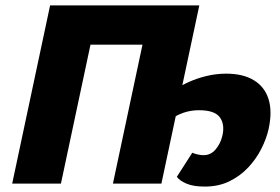

<svg xmlns="http://www.w3.org/2000/svg" viewBox="-20 -678 1035 709"><path d="M25 0 165 -658H345L205 0ZM194 -513 224 -658H656L625 -513ZM397 0 537 -658H716L576 0ZM736 11Q694 11 668.5 0Q643 -11 633 -25L690 -114Q699 -110 710.5 -107.5Q722 -105 732 -105Q758 -105 776 -126Q794 -147 801 -176Q811 -218 792 -244.5Q773 -271 715 -271Q683 -271 655.5 -261Q628 -251 610 -236L623 -344Q644 -360 674.5 -374Q705 -388 741 -397Q777 -406 815 -406Q877 -406 917 -382Q957 -358 971.5 -312.5Q986 -267 972 -202Q964 -166 945 -128.5Q926 -91 896.5 -59.5Q867 -28 827 -8.5Q787 11 736 11Z"/></svg>

Font: Ysabeau Infant Black
Style: Italic
Weight: 900
Italic angle: -12°
Designer: Christian Thalmann (Catharsis Fonts)
Version: Version 2.001;gftools[0.9.30]; featfreeze: ss01,ss02,lnum